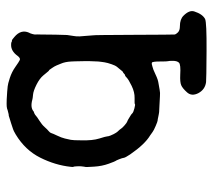

<svg xmlns="http://www.w3.org/2000/svg" viewBox="-52 -428 651 587"><g transform="rotate(-90 273.5 -134.5)"><path d="M396 -406Q411 -427 431 -426Q437 -426 439 -424.5Q441 -423 443 -423.5Q445 -424 454 -416Q478 -396 467 -371Q466 -369 465.5 -368.5Q465 -368 463 -361Q461 -354 461.5 -350.5Q462 -347 461.5 -336Q461 -325 461 -290L460 -255Q457 -237 457 -235Q457 -233 456 -227Q455 -219 457 -201L459 -175Q460 -175 460.5 -53Q461 69 461.5 73.5Q462 78 468 84Q474 90 487 90Q508 90 519 101Q537 119 532 134Q524 159 509 167Q499 172 411 171.5Q323 171 316 170Q293 167 282 146Q272 126 284.5 112Q297 98 306.5 94Q316 90 338 91Q370 93 375.5 87Q381 81 381 68.5Q381 56 380 54Q379 52 379 29Q379 6 375.5 4.5Q372 3 363.5 6Q355 9 354 9Q353 9 341.5 14.5Q330 20 323.5 22Q317 24 310 25Q303 26 293 28Q283 30 272.5 29Q262 28 244.5 27.5Q227 27 224.5 26.5Q222 26 218 25.5Q214 25 208 23.5Q202 22 199 22Q196 22 182 16Q168 10 163.5 6.5Q159 3 153 -1Q126 -17 95 -62Q85 -77 84.5 -81.5Q84 -86 80 -96Q76 -106 75 -106.5Q74 -107 66.5 -127.5Q59 -148 57.5 -172.5Q56 -197 56.5 -198Q57 -199 57.5 -203.5Q58 -208 58.5 -212Q59 -216 58.5 -225.5Q58 -235 57 -235.5Q56 -236 57 -244Q62 -291 85 -337Q108 -383 156 -412Q168 -419 172 -420Q176 -421 182.5 -423.5Q189 -426 190 -426Q191 -426 203 -430Q215 -434 215.5 -433.5Q216 -433 219.5 -434Q223 -435 223.5 -435Q224 -435 229.5 -436.5Q235 -438 235.5 -438.5Q236 -439 242 -439.5Q248 -440 263 -439.5Q278 -439 287 -438Q296 -437 303 -436.5Q310 -436 328.5 -430Q347 -424 362.5 -413Q378 -402 383.5 -399.5Q389 -397 396 -406ZM263 -361Q238 -368 226 -357Q225 -357 220.5 -355Q216 -353 213 -350Q210 -347 198 -339.5Q186 -332 178.5 -323.5Q171 -315 166 -311Q161 -307 160 -303Q159 -299 152.5 -285.5Q146 -272 143.5 -261.5Q141 -251 139.5 -243.5Q138 -236 138 -212Q137 -177 143.5 -156.5Q150 -136 150 -132.5Q150 -129 152.5 -122.5Q155 -116 157 -112.5Q159 -109 161 -105.5Q163 -102 167 -98Q171 -94 173.5 -90Q176 -86 184 -79Q192 -72 195.5 -71Q199 -70 206 -65.5Q213 -61 215 -60Q217 -59 220.5 -55.5Q224 -52 236 -49Q248 -46 248.5 -47.5Q249 -49 267 -48.5Q285 -48 304.5 -57.5Q324 -67 329.5 -72.5Q335 -78 336.5 -77.5Q338 -77 341.5 -80.5Q345 -84 346.5 -84Q348 -84 354.5 -92.5Q361 -101 363.5 -103.5Q366 -106 370.5 -118.5Q375 -131 376.5 -140.5Q378 -150 378 -151Q378 -152 379 -160Q380 -178 380 -185V-205Q380 -226 379.5 -230Q379 -234 379 -242Q378 -261 372.5 -273.5Q367 -286 367 -287Q367 -288 363.5 -294Q360 -300 359 -301Q358 -302 355.5 -306Q353 -310 352 -310Q351 -310 348.5 -313Q346 -316 336.5 -327.5Q327 -339 308 -348.5Q289 -358 277.5 -359Q266 -360 263 -361Z"/></g></svg>

Font: Jackwrite
Style: Regular
Weight: 400
Version: Version 1.0d1e1